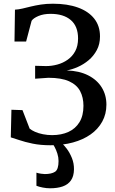

<svg xmlns="http://www.w3.org/2000/svg" viewBox="-20 -771 618 1033"><path d="M252 10.5Q198 10.5 155.8 1.8Q113.5 -7 84 -17.2Q54.5 -27.5 38 -32L41.5 -180.5L101 -178.5L139.5 -79Q150 -70 168.5 -61.8Q187 -53.5 211.2 -48.8Q235.5 -44 260.5 -44Q310 -44 348 -61.2Q386 -78.5 407.5 -113.5Q429 -148.5 429 -201.5Q429 -247 411 -281Q393 -315 351.5 -333.8Q310 -352.5 240.5 -352.5L169 -347.5V-417L228 -415.5Q258.5 -415.5 288.8 -423.8Q319 -432 344.2 -449.8Q369.5 -467.5 384.8 -495.8Q400 -524 400 -564Q400 -629.5 361 -663Q322 -696.5 252 -696.5Q214 -696.5 186.5 -684.8Q159 -673 150 -659L120.5 -547.5H58L60.5 -719Q80 -720 101 -725Q122 -730 146.5 -736Q171 -742 200.2 -746.5Q229.5 -751 265 -751Q342.5 -751 399.2 -730.5Q456 -710 487 -670.8Q518 -631.5 518 -575Q518 -533.5 501 -501.8Q484 -470 457 -447.2Q430 -424.5 398.8 -410.8Q367.5 -397 339 -392Q406 -390 454 -365.8Q502 -341.5 527.2 -300.8Q552.5 -260 552.5 -208Q552.5 -157.5 530.2 -117Q508 -76.5 467.8 -48Q427.5 -19.5 372.5 -4.5Q317.5 10.5 252 10.5ZM249 242Q230 242 209.8 238Q189.5 234 176 228.5V158Q186.5 161.5 200.2 163.5Q214 165.5 221 165.5Q257 165.5 276 153.2Q295 141 295 95.5Q295 75.5 288.8 55.8Q282.5 36 274.5 21Q266.5 6 261.5 0H294H312.5Q323.5 8.5 339.2 29.2Q355 50 366.8 79Q378.5 108 378 140Q377.5 177 361.8 199.5Q346 222 317.5 232Q289 242 249 242Z"/></svg>

Font: Merriweather 20pt Medium
Style: Regular
Weight: 500
Version: Version 2.100